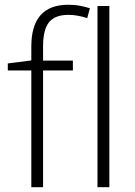

<svg xmlns="http://www.w3.org/2000/svg" viewBox="-20 -785 566 805"><path d="M285.6 -489.7H160.6V0H111.3V-489.7H12.7V-519L111.3 -531.7V-590.3Q111.3 -765.1 266.6 -765.1Q293.9 -765.1 315.9 -760.7Q337.9 -756.3 356.9 -750.5L345.7 -709Q328.6 -714.8 307.9 -718.8Q287.1 -722.7 267.1 -722.7Q210.4 -722.7 185.5 -691.7Q160.6 -660.6 160.6 -590.8V-530.8H285.6ZM438.5 0H388.7V-759.8H438.5Z"/></svg>

Font: Open Sans Light
Style: Regular
Weight: 300
Designer: Monotype Design Team
Foundry: Monotype Imaging Inc.
Version: Version 3.000; ttfautohint (v1.8.4)